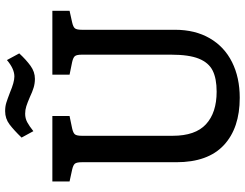

<svg xmlns="http://www.w3.org/2000/svg" viewBox="-123 -821 954 748"><g transform="rotate(-90 354.0 -447.0)"><path d="M96 -237V-605Q96 -625 90.5 -632Q85 -639 67 -643L21 -653V-720H276V-653L228 -643Q210 -639 204.5 -632Q199 -625 199 -605V-251Q199 -163 244 -121.5Q289 -80 371 -80Q422 -80 453 -95.5Q484 -111 499.5 -149.5Q515 -188 515 -257V-605Q515 -625 509.5 -632Q504 -639 486 -643L437 -653V-720H686V-653L641 -643Q623 -639 617.5 -632Q612 -625 612 -605V-242Q612 -164 579 -107Q546 -50 486 -20Q426 10 347 10Q229 10 162.5 -52Q96 -114 96 -237ZM217 -794 192 -840Q221 -870 243.5 -887Q266 -904 295 -904Q313 -904 327.5 -899.5Q342 -895 368 -885Q408 -868 430 -868Q460 -868 494 -897L520 -849Q495 -822 471.5 -805Q448 -788 421 -788Q403 -788 386.5 -793Q370 -798 349 -808Q328 -817 314 -821.5Q300 -826 285 -826Q267 -826 252 -818Q237 -810 217 -794Z"/></g></svg>

Font: Enriqueta Medium
Style: Regular
Weight: 500
Designer: Viviana Monsalve, Gustavo Ibarra
Foundry: 72Puntos
Version: Version 2.000